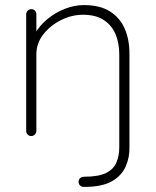

<svg xmlns="http://www.w3.org/2000/svg" viewBox="-20 -535 612 755"><path d="M311 200Q301 200 295 194.5Q289 189 289 180Q289 171 295 165.5Q301 160 310 160Q368 160 397.5 145Q427 130 438 103.5Q449 77 449 44V-322Q449 -365 434.5 -400Q420 -435 388.5 -456Q357 -477 306 -477Q262 -477 220 -456Q178 -435 150.5 -400Q123 -365 123 -322V-20Q123 -12 117 -6Q111 0 103 0Q94 0 88.5 -6Q83 -12 83 -20V-479Q83 -487 89 -493Q95 -499 103 -499Q112 -499 117.5 -493Q123 -487 123 -479V-381L98 -333Q98 -369 117 -402Q136 -435 167 -460.5Q198 -486 235.5 -500.5Q273 -515 310 -515Q373 -515 412.5 -490Q452 -465 470.5 -422Q489 -379 489 -326V44Q490 83 474.5 119Q459 155 420.5 177.5Q382 200 311 200Z"/></svg>

Font: Quicksand Light Light
Style: Regular
Weight: 300
Version: Version 3.006